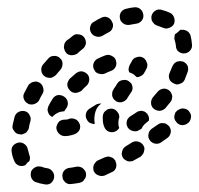

<svg xmlns="http://www.w3.org/2000/svg" viewBox="-20 -396 545 525"><path d="M102 108Q89 106 78 102Q74 101 71 98Q68 95 66 91Q64 87 64 82Q64 78 65 73Q67 69 70 66Q73 63 77 61Q81 59 85 59Q90 59 94 60Q101 63 109 64Q117 65 122 71Q127 76 128 84Q128 86 128 88Q128 89 128 89Q128 89 128 90Q126 99 119 105Q111 110 102 108ZM211 94Q209 98 205 101Q201 103 197 104Q186 106 176 107Q171 108 167 107Q163 106 159 103Q156 100 153 96Q151 92 151 88Q149 79 155 71Q161 64 170 63Q179 62 188 60Q193 59 197 60Q202 61 205 63Q208 65 210 68Q213 71 214 74Q214 75 215 77Q215 77 215 77Q215 77 215 78Q216 82 215 86Q214 91 211 94ZM296 46Q296 45 296 45Q296 45 296 45Q296 44 296 44Q294 41 291 38Q288 35 284 34Q280 32 275 32Q271 33 267 34Q258 38 249 42Q245 43 242 47Q239 50 237 54Q235 58 235 62Q235 67 236 71Q240 80 248 83Q257 87 266 84Q275 80 285 75Q294 72 297 63Q300 54 296 46ZM19 44Q14 33 12 20Q10 11 15 3Q21 -4 30 -6Q39 -8 47 -2Q54 3 56 12Q58 20 60 27Q62 31 62 36Q62 41 60 45Q56 47 53 51Q51 53 49 56Q49 56 48 56Q48 56 48 56Q39 60 30 56Q22 52 19 44ZM374 17Q375 13 375 9Q374 4 371 0Q366 -7 357 -9Q348 -11 340 -6Q332 -1 324 4Q316 9 314 18Q311 27 316 35Q318 39 322 41Q326 44 330 45Q334 46 339 45Q343 45 347 42Q356 37 365 32Q368 29 371 25Q373 22 374 17ZM443 -50Q440 -54 436 -56Q433 -59 428 -59Q424 -60 419 -59Q415 -58 411 -55L395 -44Q387 -38 386 -29Q384 -20 390 -12Q395 -5 405 -3Q414 -2 421 -7L438 -19Q445 -24 447 -34Q448 -43 443 -50ZM184 -29Q192 -32 197 -40Q201 -48 198 -57Q198 -57 197 -58Q197 -58 197 -58Q196 -60 196 -61Q194 -64 192 -66Q189 -69 186 -70Q182 -72 178 -72Q173 -73 169 -71Q164 -69 161 -69Q161 -69 160 -69Q159 -69 159 -69Q154 -69 150 -68Q146 -67 142 -64Q139 -61 137 -57Q135 -53 134 -48Q134 -39 140 -32Q146 -25 155 -24Q158 -24 160 -24Q165 -24 169 -25Q175 -26 184 -29ZM18 -39Q15 -42 14 -47Q14 -51 15 -56Q17 -66 20 -77Q23 -86 31 -90Q39 -94 48 -92Q52 -91 56 -88Q59 -85 61 -81Q63 -77 64 -73Q64 -68 63 -64Q60 -55 59 -46Q58 -42 55 -38Q53 -34 49 -32Q47 -31 44 -30Q42 -29 39 -28Q36 -29 32 -29Q32 -29 32 -29Q32 -29 32 -29Q27 -30 24 -32Q20 -35 18 -39ZM267 -45Q261 -56 261 -71Q261 -75 261 -79Q262 -84 264 -88Q266 -91 270 -94Q273 -97 277 -98Q282 -99 286 -99Q295 -98 301 -90Q307 -83 306 -74Q306 -73 306 -73Q305 -72 305 -72Q303 -63 304 -53Q305 -50 306 -46Q304 -43 302 -41Q300 -39 298 -38Q290 -33 281 -35Q272 -37 267 -45ZM329 -48Q327 -52 326 -57Q326 -61 327 -66Q328 -70 331 -73Q334 -77 338 -79Q344 -83 352 -88Q355 -91 360 -92Q364 -93 368 -93Q372 -92 375 -91Q379 -89 381 -86Q382 -86 383 -85Q383 -85 383 -84Q383 -84 383 -84Q386 -80 387 -76Q388 -71 387 -66L382 -62Q375 -57 370 -50Q369 -47 367 -44Q363 -42 360 -40Q352 -35 343 -38Q334 -40 329 -48ZM502 -73Q503 -78 502 -82Q501 -86 498 -90Q493 -98 484 -99Q475 -101 467 -95H466Q463 -92 460 -89Q458 -85 457 -80Q456 -76 457 -72Q458 -67 461 -64Q466 -56 475 -54Q485 -53 492 -58L493 -59Q497 -61 499 -65Q501 -69 502 -73ZM256 -112Q256 -112 257 -113Q253 -113 248 -112Q244 -111 241 -109Q233 -104 225 -99Q217 -94 215 -85Q213 -76 218 -68Q220 -64 224 -61Q227 -59 232 -58Q234 -57 235 -57Q237 -57 239 -57Q238 -64 238 -71Q238 -76 239 -82Q240 -90 244 -98Q248 -106 256 -112ZM112 -105Q117 -115 124 -126Q129 -134 138 -136Q147 -137 155 -132Q163 -127 165 -118Q167 -109 162 -101Q158 -96 156 -92Q150 -91 144 -90Q135 -87 128 -81Q125 -79 123 -76Q119 -78 116 -81Q113 -84 112 -88Q110 -92 110 -97Q111 -101 112 -105ZM451 -133Q450 -138 448 -142Q446 -146 443 -148Q442 -149 442 -149Q442 -149 442 -149Q440 -150 439 -151Q432 -155 424 -153Q416 -151 411 -145Q405 -138 399 -131Q393 -124 393 -115Q393 -105 400 -99Q407 -93 417 -93Q426 -94 432 -100Q439 -108 446 -117Q449 -120 450 -125Q451 -129 451 -133ZM47 -143Q52 -152 57 -162Q59 -166 63 -168Q66 -171 71 -172Q75 -173 80 -173Q84 -172 88 -170Q96 -165 98 -156Q101 -147 96 -139Q91 -131 87 -122Q83 -115 75 -112Q68 -109 60 -111Q58 -112 57 -112Q57 -113 57 -113Q57 -113 56 -113Q48 -117 45 -126Q42 -135 47 -143ZM328 -127Q328 -128 329 -129Q330 -131 338 -143Q341 -146 342 -151Q343 -155 342 -160Q341 -164 339 -168Q336 -171 332 -174Q325 -179 316 -177Q306 -176 301 -168Q293 -155 291 -153Q290 -152 290 -150Q287 -147 287 -142Q286 -138 287 -133Q288 -129 291 -125Q293 -122 297 -120Q297 -119 297 -119Q297 -119 297 -119Q300 -118 303 -117Q310 -115 317 -118Q324 -121 328 -127ZM164 -165Q164 -169 166 -173Q168 -178 171 -181Q179 -188 187 -195Q194 -201 203 -201Q212 -200 219 -193Q225 -186 224 -177Q223 -167 216 -161Q209 -155 203 -148Q199 -145 195 -144Q191 -142 187 -142Q183 -142 180 -143Q176 -144 173 -147Q172 -148 171 -149Q171 -149 171 -149Q171 -149 171 -149Q168 -152 166 -156Q164 -160 164 -165ZM480 -228Q480 -228 480 -228Q480 -228 480 -228Q476 -228 472 -229Q470 -229 467 -228Q465 -228 463 -227Q459 -225 456 -222Q453 -218 451 -214Q448 -206 444 -197Q440 -189 443 -180Q446 -172 455 -168Q459 -166 463 -165Q468 -165 472 -167Q476 -168 480 -171Q483 -174 485 -178Q489 -189 493 -199Q496 -207 493 -216Q489 -224 480 -228ZM98 -220Q105 -228 112 -236Q118 -243 127 -243Q137 -244 144 -237Q151 -231 151 -222Q151 -212 145 -205Q139 -198 133 -191Q130 -188 126 -186Q122 -183 117 -183Q114 -183 110 -184Q106 -184 103 -187Q102 -187 102 -188Q101 -188 101 -188Q101 -188 101 -188Q94 -194 93 -203Q92 -213 98 -220ZM335 -219Q337 -223 339 -226Q340 -227 340 -228Q342 -232 345 -235Q348 -238 352 -239Q357 -241 361 -241Q366 -241 370 -239Q378 -235 381 -226Q385 -218 381 -209Q379 -206 377 -201Q376 -200 376 -200Q376 -200 376 -200Q375 -198 374 -196Q371 -191 365 -188Q360 -185 354 -185Q350 -189 345 -193Q340 -196 334 -198Q333 -199 333 -200Q333 -201 332 -202Q331 -206 332 -210Q333 -215 335 -219ZM248 -236Q258 -241 269 -245Q273 -246 278 -246Q282 -245 286 -243Q290 -241 293 -238Q296 -235 297 -230Q300 -221 296 -213Q292 -205 283 -202Q275 -199 267 -195Q260 -192 253 -194Q245 -195 240 -201Q239 -203 238 -205Q238 -205 237 -206Q237 -206 237 -206Q233 -215 236 -223Q239 -232 248 -236ZM155 -269Q155 -274 157 -278Q159 -282 162 -285Q171 -291 179 -298Q186 -304 195 -302Q205 -301 210 -294Q213 -290 214 -286Q215 -282 215 -277Q214 -273 212 -269Q210 -265 206 -262Q199 -257 192 -250Q185 -245 176 -245Q167 -245 161 -251Q161 -252 161 -252Q160 -252 160 -253Q160 -253 160 -253Q157 -256 156 -261Q154 -265 155 -269ZM472 -314Q472 -314 472 -313Q471 -313 471 -313Q469 -310 466 -308Q463 -305 459 -303Q457 -299 457 -294Q456 -290 458 -285Q460 -279 461 -271Q461 -261 468 -255Q476 -249 485 -250Q494 -251 500 -258Q506 -265 505 -274Q504 -287 501 -299Q498 -308 490 -312Q481 -316 472 -314ZM238 -337Q247 -343 256 -347Q265 -352 273 -349Q282 -346 286 -337Q291 -329 288 -320Q285 -311 276 -307Q268 -303 260 -298Q252 -294 244 -296Q235 -298 230 -305Q230 -305 230 -306Q229 -306 229 -306Q229 -306 229 -307Q224 -315 227 -324Q229 -333 238 -337ZM422 -369Q434 -366 445 -361Q453 -357 456 -348Q459 -340 456 -331Q452 -323 443 -320Q434 -316 426 -320Q419 -323 410 -326Q403 -328 399 -334Q394 -339 394 -347Q394 -349 394 -352Q394 -353 394 -353Q395 -353 395 -354Q397 -362 405 -367Q413 -372 422 -369ZM325 -372Q336 -375 347 -376Q357 -377 364 -371Q371 -365 372 -355Q373 -346 367 -339Q361 -332 351 -331Q343 -330 334 -328Q327 -327 320 -330Q313 -334 309 -341Q309 -343 308 -345Q308 -345 308 -345Q308 -345 308 -346Q306 -355 311 -363Q316 -370 325 -372Z"/></svg>

Font: FRB American Cursive Guidelines Arrows Dashed Extrabold
Style: Bold Italic
Weight: 800
Italic angle: -25°
Version: Version 2.0;Modular Font Editor K font №1